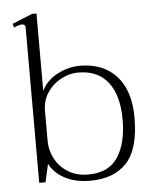

<svg xmlns="http://www.w3.org/2000/svg" viewBox="-52 -761 648 815"><g transform="rotate(-5 271.5 -353.5)"><path d="M127 -77 110 0H83V-661Q83 -676 68 -676Q56 -676 34 -666L29 -682L115 -717H134V-387Q155 -431 201.5 -455.5Q248 -480 298 -480Q397 -480 453.5 -418Q510 -356 510 -241Q510 -107 455.5 -48.5Q401 10 300 10Q237 10 192.5 -13.5Q148 -37 127 -77ZM459 -236Q459 -340 415.5 -396Q372 -452 288 -452Q251 -452 215 -433Q179 -414 156.5 -380Q134 -346 134 -304V-173Q134 -134 153 -98Q172 -62 208 -39.5Q244 -17 293 -17Q381 -17 420 -76.5Q459 -136 459 -236Z"/></g></svg>

Font: Taviraj ExtraLight
Style: Regular
Weight: 275
Designer: Katatrad Team
Foundry: CadsonDemak
Version: Version 1.001